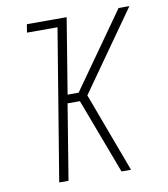

<svg xmlns="http://www.w3.org/2000/svg" viewBox="-82 -805 765 874"><g transform="rotate(-10 300.0 -367.5)"><path d="M121 0 236 -697H95L101 -735H285L228 -387H279L525 -735H575L316 -368L453 0H409L278 -348H221L164 0Z"/></g></svg>

Font: Iosevka Curly XLtEx
Style: Italic
Weight: 200
Width: 7
Italic angle: -9°
Monospace: yes
Designer: Belleve Invis
Foundry: Belleve Invis
Version: Version 11.1.0; ttfautohint (v1.8.3)